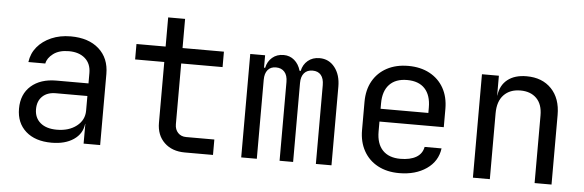

<svg xmlns="http://www.w3.org/2000/svg" viewBox="-47 -856 3094 1017"><g transform="rotate(5 1500.0 -347.5)"><path d="M252 10Q165 10 115 -34.5Q65 -79 65 -155Q65 -232 115 -276Q165 -320 250 -320H420V-375Q420 -425 388 -453Q356 -481 302 -481Q250 -481 219 -457.5Q188 -434 183 -405H93Q99 -451 127.5 -485.5Q156 -520 202 -540Q248 -560 305 -560Q400 -560 455 -511Q510 -462 510 -378V0H422V-105H421Q415 -52 369.5 -21Q324 10 252 10ZM274 -61Q338 -61 379 -93Q420 -125 420 -175V-253H252Q207 -253 181 -228Q155 -203 155 -160Q155 -114 186.5 -87.5Q218 -61 274 -61Z M960 0Q892 0 851 -39.5Q810 -79 810 -145V-468H655V-550H810V-705H900V-550H1120V-468H900V-145Q900 -117 916.5 -99.5Q933 -82 960 -82H1110V0Z M1260 0V-550H1339V-484H1345Q1352 -518 1376.5 -539Q1401 -560 1437 -560Q1470 -560 1494 -539.5Q1518 -519 1528 -484H1534Q1541 -518 1566 -539Q1591 -560 1628 -560Q1678 -560 1709 -520.5Q1740 -481 1740 -418V0H1657V-419Q1657 -454 1641.5 -472.5Q1626 -491 1597 -491Q1568 -491 1552 -472.5Q1536 -454 1536 -420V0H1464V-419Q1464 -454 1447.5 -472.5Q1431 -491 1402 -491Q1374 -491 1358.5 -472.5Q1343 -454 1343 -420V0Z M2100 10Q2035 10 1986.5 -16Q1938 -42 1911.5 -89.5Q1885 -137 1885 -200V-350Q1885 -414 1911.5 -461Q1938 -508 1986.5 -534Q2035 -560 2100 -560Q2165 -560 2213.5 -534Q2262 -508 2288.5 -461Q2315 -414 2315 -350V-253H1973V-200Q1973 -135 2006 -100.5Q2039 -66 2100 -66Q2152 -66 2184 -84.5Q2216 -103 2223 -140H2313Q2304 -71 2245.5 -30.5Q2187 10 2100 10ZM1973 -321H2227V-350Q2227 -415 2194.5 -450Q2162 -485 2100 -485Q2039 -485 2006 -450Q1973 -415 1973 -350Z M2492 0V-550H2582V-445H2583Q2590 -500 2628 -530Q2666 -560 2729 -560Q2812 -560 2861 -509Q2910 -458 2910 -370V0H2820V-360Q2820 -419 2788.5 -450.5Q2757 -482 2703 -482Q2647 -482 2614.5 -448Q2582 -414 2582 -350V0Z"/></g></svg>

Font: NKDuy Mono
Style: Regular
Weight: 400
Monospace: yes
Designer: NKDuy
Foundry: NKDuy
Version: Version 2.251; ttfautohint (v1.8.4.7-5d5b)